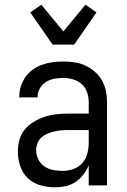

<svg xmlns="http://www.w3.org/2000/svg" viewBox="-20 -790 540 818"><path d="M214 8Q183 8 152.5 -0.5Q122 -9 99.5 -30Q77 -51 66.5 -81.5Q56 -112 56 -143Q56 -168 62.5 -193Q69 -218 85 -237.5Q101 -257 123 -270.5Q145 -284 169 -292Q193 -300 218 -303Q243 -306 269 -306H358V-355Q358 -376 351 -397Q344 -418 328 -432Q312 -446 291 -452Q270 -458 249 -458Q230 -458 211 -454.5Q192 -451 175.5 -440.5Q159 -430 149.5 -413Q140 -396 140 -377V-375H62V-378Q62 -401 69 -422.5Q76 -444 89 -462.5Q102 -481 120.5 -494Q139 -507 160.5 -514.5Q182 -522 204 -525Q226 -528 249 -528Q273 -528 297 -524.5Q321 -521 343 -511Q365 -501 383.5 -485Q402 -469 414 -448Q426 -427 431 -403Q436 -379 436 -355V0H358V-86Q350 -65 335.5 -46.5Q321 -28 302 -15Q283 -2 260 3Q237 8 214 8ZM246 -62Q269 -62 291.5 -69.5Q314 -77 329.5 -94Q345 -111 351.5 -134Q358 -157 358 -180V-236H269Q254 -236 239 -234.5Q224 -233 209.5 -229.5Q195 -226 181 -220Q167 -214 156 -204Q145 -194 139.5 -179.5Q134 -165 134 -150Q134 -130 143 -111.5Q152 -93 168.5 -81.5Q185 -70 205 -66Q225 -62 246 -62ZM204 -600 109 -737 156 -770 250 -656 344 -770 391 -737 296 -600Z"/></svg>

Font: Iosevka
Style: Regular
Weight: 400
Monospace: yes
Designer: Belleve Invis
Foundry: Belleve Invis
Version: Version 33.2.3; ttfautohint (v1.8.4)